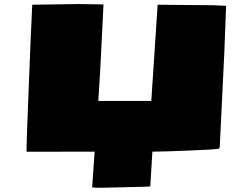

<svg xmlns="http://www.w3.org/2000/svg" viewBox="-20 -722 1222 945"><path d="M369.6 -702.1 489.3 -700.2 486.3 -635.7Q471.7 -329.1 463.9 -225.1H724.6L755.9 -698.7L1029.3 -696.3L1092.8 -693.4L1084 -462.4L1061.5 3.4L1055.7 10.3Q1030.3 14.2 904.3 19.3Q778.3 24.4 730 24.4L719.7 195.8Q696.8 197.3 606.7 199.2Q516.6 201.2 483.2 202.1Q449.7 203.1 433.6 200.2L445.8 24.4Q335 24.9 122.6 24.9H110.8Q110.8 22.9 110.8 0Q110.8 -22.9 121.6 -298.1Q132.3 -573.2 138.7 -698.7Z"/></svg>

Font: Seymour One
Style: Book
Weight: 400
Designer: vernon adams
Foundry: vernon adams
Version: Version 1.000; ttfautohint (v0.93) -l 8 -r 50 -G 200 -x 0 -w